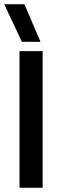

<svg xmlns="http://www.w3.org/2000/svg" viewBox="-29 -885 284 905"><path d="M74 -688 -9 -865H86L162 -688ZM63 0V-644H172V0Z"/></svg>

Font: Kanit
Style: Regular
Weight: 400
Designer: Katatrad Team
Foundry: CadsonDemak
Version: Version 2.000; ttfautohint (v1.8.3)